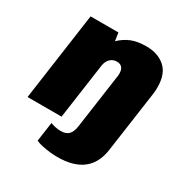

<svg xmlns="http://www.w3.org/2000/svg" viewBox="-164 -651 928 968"><g transform="rotate(30 300.0 -167.0)"><path d="M301 187Q283 187 259 184.5Q235 182 212 177Q189 172 175 165L191 53Q200 57 217 61Q234 65 251 65Q281 65 296.5 49.5Q312 34 317 0L362 -318Q363 -323 363 -327V-335Q363 -357 352.5 -368.5Q342 -380 322 -380Q300 -380 284.5 -365Q269 -350 265 -325L219 0H21L93 -511H255L262 -464Q291 -492 326 -506.5Q361 -521 413 -521Q481 -521 522.5 -484Q564 -447 564 -370Q564 -359 563.5 -349Q563 -339 561 -327L511 26Q488 187 301 187Z"/></g></svg>

Font: Chivo Mono Medium Black
Style: Italic
Weight: 900
Italic angle: -8.05°
Monospace: yes
Version: Version 1.008